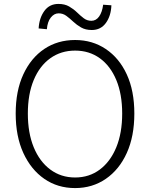

<svg xmlns="http://www.w3.org/2000/svg" viewBox="-20 -946 766 979"><path d="M363 13Q274 13 206 -34Q138 -81 99 -166Q60 -251 60 -367Q60 -483 99 -567Q138 -651 206 -696.5Q274 -742 363 -742Q451 -742 519.5 -696Q588 -650 626.5 -566.5Q665 -483 665 -367Q665 -251 626.5 -166Q588 -81 519.5 -34Q451 13 363 13ZM363 -41Q435 -41 489 -81.5Q543 -122 573 -195Q603 -268 603 -367Q603 -466 573 -538Q543 -610 489 -649Q435 -688 363 -688Q291 -688 236.5 -649Q182 -610 152 -538Q122 -466 122 -367Q122 -268 152 -195Q182 -122 236.5 -81.5Q291 -41 363 -41ZM448 -793Q416 -793 393.5 -806Q371 -819 353.5 -835.5Q336 -852 318.5 -865Q301 -878 279 -878Q256 -878 239 -856.5Q222 -835 219 -797L177 -801Q180 -854 206 -890Q232 -926 278 -926Q310 -926 332.5 -913Q355 -900 372.5 -883Q390 -866 407 -853Q424 -840 446 -840Q470 -840 485.5 -862Q501 -884 506 -922L548 -919Q546 -865 520 -829Q494 -793 448 -793Z"/></svg>

Font: Noto Sans JP Thin Light
Style: Regular
Weight: 300
Version: Version 2.004-H2;hotconv 1.0.118;makeotfexe 2.5.65603